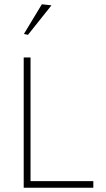

<svg xmlns="http://www.w3.org/2000/svg" viewBox="-20 -879 494 899"><path d="M92 -720 176 -859 221 -854 111 -716ZM91 -610H123V-31H417V0H91Z"/></svg>

Font: Athiti ExtraLight
Style: Regular
Weight: 250
Version: Version 1.032